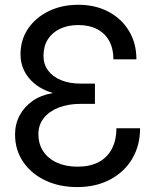

<svg xmlns="http://www.w3.org/2000/svg" viewBox="-20 -759 642 791"><path d="M297.9 11.7Q224.1 11.7 166.3 -15.9Q108.4 -43.5 75.2 -92.5Q42 -141.6 42 -205.1Q42 -248 61 -283.7Q80.1 -319.3 114.7 -343.5Q149.4 -367.7 196.3 -375V-376.5Q135.7 -394 100.1 -436.5Q64.5 -479 64.5 -535.2Q64.5 -594.7 95.5 -640.6Q126.5 -686.5 180.4 -712.9Q234.4 -739.3 302.7 -739.3Q373 -739.3 427 -710.7Q481 -682.1 511.5 -631.3Q542 -580.6 542 -514.6H447.3Q447.3 -558.6 429.9 -590.3Q412.6 -622.1 380.1 -638.9Q347.7 -655.8 303.2 -655.8Q259.8 -655.8 227.3 -640.4Q194.8 -625 177 -596.7Q159.2 -568.4 159.2 -528.8Q159.2 -494.1 178.2 -468.5Q197.3 -442.9 231.7 -428.7Q266.1 -414.6 311.5 -414.6H371.1V-331.1H311.5Q260.3 -331.1 220.9 -315.4Q181.6 -299.8 159.9 -272Q138.2 -244.1 138.2 -206.5Q138.2 -165.5 158.4 -135.3Q178.7 -105 215.3 -88.6Q252 -72.3 299.8 -72.3Q350.1 -72.3 385.7 -90.8Q421.4 -109.4 440.4 -145Q459.5 -180.7 459.5 -230.5H557.1Q557.1 -159.7 524.7 -105Q492.2 -50.3 433.8 -19.3Q375.5 11.7 297.9 11.7Z"/></svg>

Font: Inter Cardless Display
Style: Regular
Weight: 400
Designer: Rasmus Andersson
Foundry: rsms
Version: Version 4.001;git-9221beed3